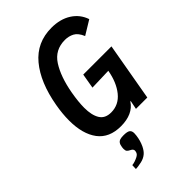

<svg xmlns="http://www.w3.org/2000/svg" viewBox="-292 -839 1208 1208"><g transform="rotate(-45 312.0 -235.0)"><path d="M220 216.5Q229.5 211 234.5 205.2Q239.5 199.5 241.5 189Q242.5 184 242.5 181.5Q242.5 171 232.5 163.5Q229 161 226.2 159.8Q223.5 158.5 222 157.5Q210.5 152 204.8 145.2Q199 138.5 199 122.5Q199 119.5 200 109.5Q202.5 90 209.2 79.8Q216 69.5 227.8 65.8Q239.5 62 259.5 62Q292.5 62 304.8 71Q317 80 317 100.5Q317 110 315.5 121Q310.5 161.5 294 196Q280 224.5 263 238Q243.5 254 216.5 260Q182 267.5 164.5 267.5L166 234Q179 233 193.8 227.8Q208.5 222.5 220 216.5ZM83 -245.5Q83 -305 95 -372.5Q125 -543 205.8 -640Q286.5 -737 417.5 -737Q495 -737 549.2 -702.5Q603.5 -668 624 -607L530.5 -550Q512 -594 484.2 -608.5Q456.5 -623 423 -623Q334.5 -623 287.8 -550.8Q241 -478.5 219.5 -358Q207 -286.5 207 -235Q207 -169 230 -131.5Q253 -94 306.5 -94Q374.5 -94 419 -149Q463.5 -204 479 -292.5L333.5 -288L350.5 -387H601.5L533.5 0H432.5L444.5 -60L439 -56Q418 -23.5 379.8 -6.2Q341.5 11 289 11Q185.5 11 134.2 -57.2Q83 -125.5 83 -245.5Z"/></g></svg>

Font: JuliaMono BoldItalic
Style: Regular
Weight: 700
Italic angle: -9°
Monospace: yes
Designer: cormullion
Foundry: corm
Version: Version 0.049; ttfautohint (v1.8.4)